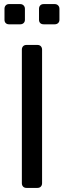

<svg xmlns="http://www.w3.org/2000/svg" viewBox="-20 -920 313 940"><path d="M110 0Q99 0 93 -6.5Q87 -13 87 -23V-677Q87 -687 93 -693.5Q99 -700 110 -700H163Q174 -700 180 -693.5Q186 -687 186 -677V-23Q186 -13 180 -6.5Q174 0 163 0ZM194 -801Q183 -801 177 -807Q171 -813 171 -823V-877Q171 -887 177 -893.5Q183 -900 194 -900H248Q258 -900 264.5 -893.5Q271 -887 271 -877V-823Q271 -813 264.5 -807Q258 -801 248 -801ZM24 -801Q14 -801 8 -807Q2 -813 2 -823V-877Q2 -887 8 -893.5Q14 -900 24 -900H79Q89 -900 95.5 -893.5Q102 -887 102 -877V-823Q102 -813 95.5 -807Q89 -801 79 -801Z"/></svg>

Font: DVN-Rubik
Style: Regular
Weight: 400
Designer: Hubert and Fischer
Foundry: Hubert & Fischer
Version: Version 2.102